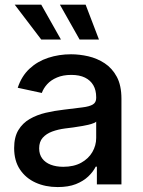

<svg xmlns="http://www.w3.org/2000/svg" viewBox="-20 -777 602 809"><path d="M223.1 11.2Q171.4 11.2 129.9 -7.6Q88.4 -26.4 64 -63Q39.6 -99.6 39.6 -153.3Q39.6 -199.2 57.4 -228.8Q75.2 -258.3 105.2 -275.6Q135.3 -293 172.6 -301.8Q210 -310.5 249 -314.9Q297.4 -320.8 327.1 -324.5Q356.9 -328.1 371.1 -336.7Q385.3 -345.2 385.3 -364.3V-367.2Q385.3 -397 373.3 -417.7Q361.3 -438.5 338.1 -450Q314.9 -461.4 280.3 -461.4Q245.6 -461.4 220 -450.4Q194.3 -439.5 178.7 -422.1Q163.1 -404.8 156.2 -385.3L54.7 -407.2Q70.8 -456.1 104.2 -487.3Q137.7 -518.6 183.1 -533.4Q228.5 -548.3 279.3 -548.3Q314.9 -548.3 352.1 -539.8Q389.2 -531.2 420.9 -510.5Q452.6 -489.7 472.2 -453.4Q491.7 -417 491.7 -360.8V0H388.2V-74.7H383.3Q372.6 -53.2 351.8 -33.4Q331.1 -13.7 299.6 -1.2Q268.1 11.2 223.1 11.2ZM246.6 -74.2Q291 -74.2 322 -91.3Q353 -108.4 369.1 -136.2Q385.3 -164.1 385.3 -195.8V-264.6Q379.9 -258.8 364 -254.4Q348.1 -250 328.1 -246.3Q308.1 -242.7 288.3 -240Q268.6 -237.3 254.9 -235.8Q224.6 -231.9 199.7 -222.7Q174.8 -213.4 159.9 -196.5Q145 -179.7 145 -151.9Q145 -126.5 158 -109.1Q170.9 -91.8 193.8 -83Q216.8 -74.2 246.6 -74.2ZM315.4 -610.4 232.4 -757.3H340.8L397 -610.4ZM153.8 -610.4 42 -757.3H153.8L236.8 -610.4Z"/></svg>

Font: Inter 17pt Medium
Style: Regular
Weight: 500
Version: Version 4.001;git-66647c0bb